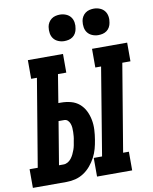

<svg xmlns="http://www.w3.org/2000/svg" viewBox="-140 -1038 888 1114"><g transform="rotate(-10 304.5 -481.5)"><path d="M340 0V-110H389L474 -625H440V-735H647V-625H599L513 -110H547V0ZM-38 0V-110H10L96 -625H62V-735H269V-625H220L193 -459H209Q239 -459 267 -451.5Q295 -444 316 -426Q337 -408 349.5 -383Q362 -358 367.5 -329.5Q373 -301 371.5 -271Q370 -241 365 -212Q361 -186 354 -160.5Q347 -135 334.5 -111Q322 -87 303.5 -65Q285 -43 262 -28Q239 -13 213 -6.5Q187 0 161 0ZM161 -103Q174 -103 186 -110Q198 -117 206.5 -128Q215 -139 221 -151.5Q227 -164 231.5 -176.5Q236 -189 238.5 -202Q241 -215 243 -228Q246 -241 247 -253.5Q248 -266 248.5 -278.5Q249 -291 248 -303.5Q247 -316 243 -327.5Q239 -339 230.5 -347.5Q222 -356 209 -356H176L134 -103ZM490 -807Q472 -807 455 -814Q438 -821 427.5 -834.5Q417 -848 414 -866.5Q411 -885 414 -904Q416 -917 423 -929Q430 -941 441 -949Q452 -957 465 -960Q478 -963 490 -963Q509 -963 526 -956Q543 -949 553.5 -935.5Q564 -922 567 -903.5Q570 -885 566 -866Q564 -853 557.5 -841Q551 -829 540 -821Q529 -813 516 -810Q503 -807 490 -807ZM290 -807Q272 -807 255 -814Q238 -821 227.5 -834.5Q217 -848 214 -866.5Q211 -885 214 -904Q216 -917 223 -929Q230 -941 241 -949Q252 -957 265 -960Q278 -963 290 -963Q309 -963 326 -956Q343 -949 353.5 -935.5Q364 -922 367 -903.5Q370 -885 366 -866Q364 -853 357.5 -841Q351 -829 340 -821Q329 -813 316 -810Q303 -807 290 -807Z"/></g></svg>

Font: Iosevka Curly Slab XBdEx
Style: Italic
Weight: 800
Width: 7
Italic angle: -9°
Monospace: yes
Designer: Belleve Invis
Foundry: Belleve Invis
Version: Version 11.1.0; ttfautohint (v1.8.3)